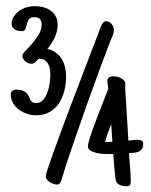

<svg xmlns="http://www.w3.org/2000/svg" viewBox="-20 -665 508 644"><path d="M361.8 -565.4Q361.8 -554.2 357.2 -543.5Q352.5 -532.7 348.1 -522.5Q309.1 -419.9 272.7 -317.6Q236.3 -215.3 201.7 -112.3Q200.2 -107.9 197.5 -98.6Q194.8 -89.4 191.9 -79.6Q189 -69.8 186 -61.5Q183.1 -53.2 181.2 -50.8Q177.7 -45.9 171.4 -45.9Q166.5 -45.9 159.9 -48.1Q153.3 -50.3 147.5 -54Q141.6 -57.6 137.5 -62.7Q133.3 -67.9 133.3 -73.2Q133.3 -77.6 138.9 -95.2Q144.5 -112.8 154.1 -139.6Q163.6 -166.5 175.8 -199.7Q188 -232.9 201.2 -268.1Q214.4 -303.2 227.5 -337.9Q240.7 -372.6 252 -401.9Q263.2 -431.2 271.5 -453.4Q279.8 -475.6 283.7 -485.4L309.1 -550.8Q312 -559.1 314.9 -567.4Q317.9 -575.7 321.8 -583Q324.2 -587.4 327.1 -590.6Q330.1 -593.8 335.4 -593.8Q346.7 -593.8 354.2 -584.7Q361.8 -575.7 361.8 -565.4ZM460.4 -182.6Q460.4 -171.4 456.1 -165.3Q451.7 -159.2 444.8 -156.2Q438 -153.3 429.4 -152.6Q420.9 -151.9 412.6 -151.4Q414.1 -127.9 416.3 -103.5Q418.5 -79.1 418.5 -54.7Q418.5 -46.4 414.8 -43.2Q411.1 -40 402.8 -40Q394 -40 384.5 -43.5Q375 -46.9 369.6 -55.7Q368.2 -58.6 366.7 -71.5Q365.2 -84.5 363.8 -99.9Q362.3 -115.2 361.3 -129.2Q360.4 -143.1 359.9 -148.4H340.3Q333.5 -148.4 322.5 -149.2Q311.5 -149.9 301 -152.6Q290.5 -155.3 282.7 -160.4Q274.9 -165.5 274.9 -174.8Q274.9 -180.7 279.1 -195.1Q283.2 -209.5 290 -228.3Q296.9 -247.1 304.7 -268.1Q312.5 -289.1 320.3 -308.6Q328.1 -328.1 334.2 -343.8Q340.3 -359.4 343.3 -367.2Q342.3 -374.5 341.3 -381.1Q340.3 -387.7 340.3 -394.5Q340.3 -403.3 346.9 -406.2Q353.5 -409.2 360.8 -409.2Q365.7 -409.2 372.6 -407.7Q379.4 -406.2 385.5 -403.1Q391.6 -399.9 396 -395Q400.4 -390.1 400.9 -383.8Q400.9 -382.8 400.4 -381.6Q399.9 -380.4 399.9 -378.9Q399.9 -364.7 400.9 -351.1Q401.9 -337.4 402.8 -323.2L410.6 -193.4Q418.9 -194.3 426.8 -195.3Q434.6 -196.3 442.9 -196.3Q449.7 -196.3 455.1 -193.1Q460.4 -189.9 460.4 -182.6ZM356.9 -189.5 353 -249Q347.2 -234.4 341.8 -219.2Q336.4 -204.1 332.5 -188.5H337.4Q342.8 -188.5 347.2 -189Q351.6 -189.5 356.9 -189.5ZM201.7 -408.2Q201.7 -384.8 196 -361.6Q190.4 -338.4 178.5 -319.8Q166.5 -301.3 147.2 -289.8Q127.9 -278.3 101.1 -278.3Q86.4 -278.3 71.3 -283.2Q56.2 -288.1 43.9 -297.1Q31.7 -306.2 23.9 -319.1Q16.1 -332 16.1 -348.6Q16.1 -356.9 21.2 -360.6Q26.4 -364.3 33.7 -364.3Q48.3 -364.3 56.6 -360.8Q64.9 -357.4 69.6 -352.5Q74.2 -347.7 76.4 -341.8Q78.6 -335.9 81.1 -331.1Q83.5 -326.2 88.1 -322.8Q92.8 -319.3 102.1 -319.3Q115.7 -319.3 124.8 -330.1Q133.8 -340.8 139.2 -355.7Q144.5 -370.6 146.7 -386.5Q148.9 -402.3 148.9 -413.1Q148.9 -422.4 147.5 -432.4Q146 -442.4 141.6 -450.4Q137.2 -458.5 129.6 -463.4Q122.1 -468.3 109.9 -467.8Q104.5 -462.4 98.6 -456.8Q92.8 -451.2 85.4 -451.2Q80.1 -451.2 74.7 -453.4Q69.3 -455.6 64.9 -459.2Q60.5 -462.9 57.9 -468Q55.2 -473.1 55.2 -478.5Q55.2 -483.9 65.2 -494.1Q75.2 -504.4 87.4 -518.3Q99.6 -532.2 109.6 -548.6Q119.6 -564.9 119.6 -583Q119.6 -607.4 95.2 -607.4Q81.1 -607.4 76.7 -600.1Q72.3 -592.8 70.1 -584Q67.9 -575.2 65.2 -567.9Q62.5 -560.5 52.2 -560.5Q46.9 -560.5 41.3 -561.8Q35.6 -563 30.5 -565.9Q25.4 -568.8 22.2 -573.2Q19 -577.6 19 -584Q19 -598.6 26.4 -609.9Q33.7 -621.1 44.9 -628.9Q56.2 -636.7 69.8 -640.6Q83.5 -644.5 96.2 -644.5Q110.8 -644.5 124.8 -640.9Q138.7 -637.2 149.4 -629.6Q160.2 -622.1 166.7 -610.4Q173.3 -598.6 173.3 -582Q173.3 -559.1 163.3 -538.8Q153.3 -518.6 139.2 -501Q155.8 -497.1 167.7 -488Q179.7 -479 187.3 -466.6Q194.8 -454.1 198.2 -439.2Q201.7 -424.3 201.7 -408.2Z"/></svg>

Font: Just Another Hand
Style: Regular
Weight: 400
Designer: Astigmatic (AOETI)
Foundry: Astigmatic (AOETI)
Version: Version 1.001